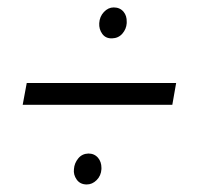

<svg xmlns="http://www.w3.org/2000/svg" viewBox="-20 -593 527 512"><path d="M177.2 -142.1Q178.2 -157.7 188.5 -170.4Q198.7 -183.1 215.8 -183.6Q231.9 -183.6 241.7 -171.9Q250.5 -161.1 250.5 -145.5Q250.5 -144 250.5 -142.1Q249.5 -124.5 237.8 -112.8Q226.1 -101.1 211.4 -101.1Q193.8 -101.1 184.6 -114Q175.3 -127 177.2 -142.1ZM244.6 -531.2Q245.6 -548.8 257.1 -561Q268.6 -573.2 283.2 -573.2Q299.8 -573.2 309.6 -561.5Q318.4 -550.8 317.9 -534.7Q317.9 -533.2 317.9 -531.2Q316.9 -515.6 306.4 -503.4Q295.9 -491.2 278.8 -490.7Q261.7 -490.2 252.7 -502.7Q243.7 -515.1 244.6 -531.2ZM439.5 -313.5H40.5L51.3 -371.6H449.7Z"/></svg>

Font: MAUL Condensed Light Italic
Style: Light Italic
Weight: 300
Italic angle: -12°
Designer: MAUL
Version: Version 1.0; 2020; ttfautohint (v1.8.3)